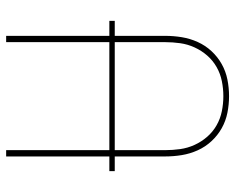

<svg xmlns="http://www.w3.org/2000/svg" viewBox="-92 -684 783 640"><g transform="rotate(-90 300.0 -363.5)"><path d="M300 8Q272 8 244.5 2.5Q217 -3 193 -16.5Q169 -30 150 -50.5Q131 -71 119.5 -96.5Q108 -122 103.5 -149.5Q99 -177 99 -205V-735H120V-205Q120 -180 123.5 -155Q127 -130 137.5 -107Q148 -84 164.5 -65Q181 -46 203 -33.5Q225 -21 250 -16Q275 -11 300 -11Q325 -11 350 -16Q375 -21 397 -33.5Q419 -46 435.5 -65Q452 -84 462.5 -107Q473 -130 476.5 -155Q480 -180 480 -205V-735H501V-205Q501 -177 496.5 -149.5Q492 -122 480.5 -96.5Q469 -71 450 -50.5Q431 -30 407 -16.5Q383 -3 355.5 2.5Q328 8 300 8ZM551 -373H50V-391H551Z"/></g></svg>

Font: Iosevka SS04 Thin Extended
Style: Regular
Weight: 100
Width: 7
Monospace: yes
Designer: Belleve Invis
Foundry: Belleve Invis
Version: Version 19.0.0; ttfautohint (v1.8.4)